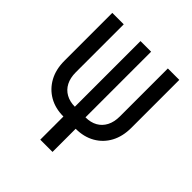

<svg xmlns="http://www.w3.org/2000/svg" viewBox="-199 -864 997 997"><g transform="rotate(45 300.0 -365.0)"><path d="M255 0V-170Q195 -170 150 -196Q105 -222 79.5 -268.5Q54 -315 54 -378V-730H138V-378Q138 -337 153 -308Q168 -279 196 -263.5Q224 -248 261 -248V-730H339V-248Q377 -248 404.5 -263.5Q432 -279 447 -308Q462 -337 462 -378V-730H546V-378Q546 -315 521 -268.5Q496 -222 450.5 -196Q405 -170 345 -170V0Z"/></g></svg>

Font: Pitagon Sans Mono
Style: Regular
Weight: 400
Monospace: yes
Designer: Travis Tran
Foundry: Pitagon
Version: Version 1.001;gftools[0.9.26]